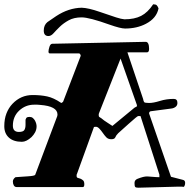

<svg xmlns="http://www.w3.org/2000/svg" viewBox="-22 -867 889 895"><path d="M364 5H56Q47 5 42.5 -2.5Q38 -10 38 -21Q38 -32 50 -41Q62 -42 77.5 -43Q93 -44 107 -45Q139 -47 142 -52L245 -326L246 -333Q246 -372 165 -378Q147 -380 137 -379Q97 -379 67.5 -351.5Q38 -324 38 -281Q38 -252 66 -252Q86 -252 91.5 -261Q97 -270 97 -285V-309Q100 -318 104 -320Q108 -322 116.5 -322Q125 -322 131 -317Q137 -312 141 -305Q149 -290 148.5 -276Q148 -262 141.5 -250Q135 -238 125 -228Q101 -206 80 -206Q41 -206 19.5 -225.5Q-2 -245 -2 -278.5Q-2 -312 8 -338Q18 -364 36 -383Q75 -424 130 -424Q168 -424 198 -417.5Q228 -411 262 -388L264 -387Q265 -387 269 -390Q273 -393 273 -395L354 -606V-609Q354 -611 351.5 -614.5Q349 -618 347 -618H211Q204 -618 204 -626.5Q204 -635 208.5 -649Q213 -663 222 -663L657 -672Q665 -672 669 -663.5Q673 -655 673 -639Q673 -623 663 -623H572L645 -406Q647 -395 650 -391Q653 -387 673 -387Q693 -387 723.5 -396.5Q754 -406 788 -406Q805 -406 805 -387Q805 -375 796 -368.5Q787 -362 776 -361L685 -349Q673 -349 673 -338L775 -43L829 -29Q841 -27 841 -15Q841 -3 835 4Q829 3 823 3H811L622 8Q611 8 608 4Q605 0 605 -14Q605 -28 619 -33.5Q633 -39 644.5 -42Q656 -45 665.5 -44.5Q675 -44 686 -43Q708 -41 721 -41V-53L633 -326H622Q618 -326 578 -290L529 -246Q519 -236 515.5 -227Q512 -218 497 -218Q482 -218 473.5 -227Q465 -236 457.5 -247Q450 -258 441.5 -267Q433 -276 425.5 -276Q418 -276 418 -275.5Q418 -275 417 -275H416L337 -57Q335 -55 335 -47.5Q335 -40 340 -38L353 -34Q360 -31 365.5 -26Q371 -21 371 -8Q371 5 364 5ZM439 -338 438 -332Q438 -324 440.5 -322Q443 -320 450 -316L464 -305L482 -293Q490 -287 502 -280L605 -365Q617 -371 617 -372.5Q617 -374 616 -376V-378L540 -594ZM204 -699Q182 -699 182 -724.5Q182 -750 199 -764L240 -792Q298 -830 359 -831Q390 -830 442 -812L519 -786Q544 -778 558 -777Q605 -777 636 -793Q667 -809 692 -847Q704 -847 708.5 -842.5Q713 -838 717 -828Q708 -782 658 -756Q616 -734 561 -734Q540 -734 489 -752Q394 -786 358.5 -786Q323 -786 298.5 -772.5Q274 -759 257 -742.5Q240 -726 228 -712.5Q216 -699 204 -699Z"/></svg>

Font: Miltonian Tattoo
Style: Regular
Weight: 400
Designer: Pablo Impallari
Foundry: Pablo Impallari
Version: Version 1.008